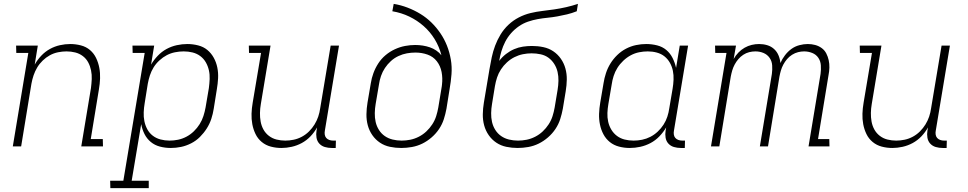

<svg xmlns="http://www.w3.org/2000/svg" viewBox="-20 -755 4990 990"><path d="M46 0 126 -482H64L63 -520H175L159 -422Q173 -447 193 -468Q213 -489 237.5 -502.5Q262 -516 289 -522Q316 -528 342 -528Q370 -528 397 -521Q424 -514 444 -497Q464 -480 475.5 -456Q487 -432 492 -405.5Q497 -379 496 -351Q495 -323 490 -294L448 -38H510L511 0H399L449 -301Q452 -324 453 -347Q454 -370 449.5 -392Q445 -414 435 -433Q425 -452 407.5 -465.5Q390 -479 368 -484.5Q346 -490 323 -490Q302 -490 279.5 -485.5Q257 -481 237 -470Q217 -459 200 -442.5Q183 -426 171.5 -406.5Q160 -387 153 -366Q146 -345 142 -323L89 0Z M549 215 548 177H616L726 -482H664L663 -520H775L759 -422Q773 -446 793.5 -467.5Q814 -489 839 -502.5Q864 -516 891.5 -522Q919 -528 946 -528Q974 -528 1001.5 -521Q1029 -514 1049 -497.5Q1069 -481 1082 -457.5Q1095 -434 1100.5 -407Q1106 -380 1104.5 -351.5Q1103 -323 1098 -294L1082 -194Q1078 -168 1069.5 -142Q1061 -116 1046 -92.5Q1031 -69 1011 -49Q991 -29 965.5 -16Q940 -3 913.5 2.5Q887 8 861 8Q832 8 805 1Q778 -6 757.5 -23Q737 -40 725 -64Q713 -88 708 -115L659 177H747V215ZM854 -30Q876 -30 898 -34.5Q920 -39 941 -50Q962 -61 979.5 -78Q997 -95 1009.5 -115Q1022 -135 1029 -157Q1036 -179 1040 -201L1057 -301Q1060 -324 1061 -347.5Q1062 -371 1057 -393Q1052 -415 1041 -434Q1030 -453 1012.5 -466Q995 -479 973 -484.5Q951 -490 927 -490Q905 -490 882.5 -485.5Q860 -481 840 -470.5Q820 -460 802 -443.5Q784 -427 772 -407.5Q760 -388 753 -366.5Q746 -345 742 -323L726 -223Q722 -200 721 -176Q720 -152 724.5 -130Q729 -108 739.5 -88.5Q750 -69 767.5 -55.5Q785 -42 807.5 -36Q830 -30 854 -30Z M1431 8Q1403 8 1376.5 1Q1350 -6 1329.5 -23Q1309 -40 1297.5 -64Q1286 -88 1281 -114.5Q1276 -141 1277 -169Q1278 -197 1283 -226L1326 -482H1264L1263 -520H1375L1325 -219Q1321 -196 1320.5 -173Q1320 -150 1324 -128Q1328 -106 1338.5 -87Q1349 -68 1366.5 -54.5Q1384 -41 1406 -35.5Q1428 -30 1451 -30Q1472 -30 1494 -34.5Q1516 -39 1536.5 -50Q1557 -61 1573.5 -77.5Q1590 -94 1602 -113.5Q1614 -133 1621 -154Q1628 -175 1631 -197L1685 -520H1728L1655 -81Q1653 -71 1654.5 -61Q1656 -51 1662 -44Q1668 -37 1677.5 -33.5Q1687 -30 1698 -30H1712L1711 8H1691Q1672 8 1655 3Q1638 -2 1626.5 -14.5Q1615 -27 1612 -45Q1609 -63 1612 -81L1615 -98Q1601 -73 1581 -52Q1561 -31 1536 -17.5Q1511 -4 1484 2Q1457 8 1431 8Z M2049 8Q2019 8 1990.5 2Q1962 -4 1939 -19.5Q1916 -35 1900 -58Q1884 -81 1876.5 -108.5Q1869 -136 1869.5 -166Q1870 -196 1875 -226L1892 -326Q1896 -352 1905.5 -378Q1915 -404 1930.5 -428Q1946 -452 1968 -470.5Q1990 -489 2016 -501Q2042 -513 2068.5 -518Q2095 -523 2121 -523Q2141 -523 2160 -520Q2179 -517 2196.5 -511Q2214 -505 2229.5 -494.5Q2245 -484 2256 -470Q2245 -514 2221.5 -552.5Q2198 -591 2164.5 -620.5Q2131 -650 2090.5 -669.5Q2050 -689 2003 -697L2010 -735Q2047 -729 2082 -715.5Q2117 -702 2148 -683Q2179 -664 2204.5 -639Q2230 -614 2250.5 -584Q2271 -554 2284.5 -520Q2298 -486 2304.5 -448.5Q2311 -411 2308 -372Q2305 -333 2298 -294L2282 -194Q2277 -167 2268.5 -140.5Q2260 -114 2244 -90Q2228 -66 2205.5 -46.5Q2183 -27 2157.5 -14.5Q2132 -2 2104 3Q2076 8 2049 8ZM2051 -30Q2073 -30 2095.5 -34.5Q2118 -39 2139.5 -50Q2161 -61 2178.5 -77.5Q2196 -94 2209 -114Q2222 -134 2229 -156Q2236 -178 2240 -201L2258 -310L2259 -319Q2263 -352 2257 -383.5Q2251 -415 2232.5 -439Q2214 -463 2184.5 -473.5Q2155 -484 2122 -484Q2100 -484 2078 -480Q2056 -476 2034.5 -466Q2013 -456 1995.5 -440Q1978 -424 1965 -404.5Q1952 -385 1944.5 -363Q1937 -341 1934 -319L1917 -219Q1913 -196 1912.5 -172Q1912 -148 1917 -126Q1922 -104 1934 -85Q1946 -66 1964 -53.5Q1982 -41 2004.5 -35.5Q2027 -30 2051 -30Z M2649 8Q2619 8 2590.5 2Q2562 -4 2539 -19.5Q2516 -35 2500 -58Q2484 -81 2476.5 -108.5Q2469 -136 2469.5 -166Q2470 -196 2475 -226L2504 -399Q2509 -429 2515.5 -459.5Q2522 -490 2533 -519.5Q2544 -549 2561 -577Q2578 -605 2602 -627.5Q2626 -650 2655 -665Q2684 -680 2715 -687.5Q2746 -695 2776.5 -698.5Q2807 -702 2837.5 -706.5Q2868 -711 2899 -718Q2930 -725 2960 -735L2954 -697Q2929 -687 2904 -681Q2879 -675 2854 -670.5Q2829 -666 2803.5 -663.5Q2778 -661 2753 -656.5Q2728 -652 2703 -643.5Q2678 -635 2655.5 -619.5Q2633 -604 2615 -583.5Q2597 -563 2585 -539.5Q2573 -516 2565.5 -491Q2558 -466 2554 -441Q2569 -461 2589 -476.5Q2609 -492 2631 -501.5Q2653 -511 2676.5 -514.5Q2700 -518 2723 -518Q2753 -518 2781.5 -512Q2810 -506 2833 -490.5Q2856 -475 2872 -452Q2888 -429 2895.5 -401.5Q2903 -374 2902.5 -344.5Q2902 -315 2897 -285L2882 -194Q2877 -167 2868.5 -140.5Q2860 -114 2844 -90Q2828 -66 2805.5 -46.5Q2783 -27 2757.5 -14.5Q2732 -2 2704 3Q2676 8 2649 8ZM2651 -30Q2673 -30 2695.5 -34.5Q2718 -39 2739.5 -50Q2761 -61 2778.5 -77.5Q2796 -94 2809 -114Q2822 -134 2829 -156Q2836 -178 2840 -201L2855 -291Q2859 -315 2859.5 -338.5Q2860 -362 2855 -384Q2850 -406 2838 -425Q2826 -444 2808.5 -457Q2791 -470 2768 -475Q2745 -480 2721 -480Q2699 -480 2676.5 -475.5Q2654 -471 2633 -460.5Q2612 -450 2594 -433.5Q2576 -417 2563 -397Q2550 -377 2543 -355.5Q2536 -334 2532 -311L2517 -219Q2513 -196 2512.5 -172Q2512 -148 2517 -126Q2522 -104 2534 -85Q2546 -66 2564 -53.5Q2582 -41 2604.5 -35.5Q2627 -30 2651 -30Z M3227 8Q3199 8 3172 1Q3145 -6 3124.5 -22.5Q3104 -39 3091.5 -62.5Q3079 -86 3073.5 -113Q3068 -140 3069 -168.5Q3070 -197 3075 -226L3092 -326Q3096 -352 3104.5 -378Q3113 -404 3127.5 -427.5Q3142 -451 3162.5 -471Q3183 -491 3208 -504Q3233 -517 3259.5 -522.5Q3286 -528 3312 -528Q3341 -528 3368.5 -521Q3396 -514 3416 -497Q3436 -480 3448 -456Q3460 -432 3466 -405L3485 -520H3528L3455 -81Q3453 -71 3454.5 -61Q3456 -51 3462 -44Q3468 -37 3477.5 -33.5Q3487 -30 3498 -30H3512L3511 8H3491Q3472 8 3455 3Q3438 -2 3426.5 -14.5Q3415 -27 3412 -45Q3409 -63 3412 -81L3415 -98Q3401 -74 3380.5 -52.5Q3360 -31 3334.5 -17.5Q3309 -4 3281.5 2Q3254 8 3227 8ZM3247 -30Q3269 -30 3291 -34.5Q3313 -39 3333.5 -49.5Q3354 -60 3371.5 -76.5Q3389 -93 3401.5 -112.5Q3414 -132 3421 -153.5Q3428 -175 3431 -197L3448 -297Q3452 -320 3453 -344Q3454 -368 3449.5 -390Q3445 -412 3434 -431.5Q3423 -451 3406 -464.5Q3389 -478 3366.5 -484Q3344 -490 3320 -490Q3298 -490 3275.5 -485.5Q3253 -481 3232.5 -470Q3212 -459 3194 -442Q3176 -425 3163.5 -405Q3151 -385 3144 -363Q3137 -341 3134 -319L3117 -219Q3113 -196 3112 -172.5Q3111 -149 3116 -127Q3121 -105 3132.5 -86Q3144 -67 3161.5 -54Q3179 -41 3201 -35.5Q3223 -30 3247 -30Z M3646 0 3726 -482H3668L3667 -520H3775L3763 -451Q3773 -469 3787.5 -484Q3802 -499 3819.5 -509Q3837 -519 3856 -523.5Q3875 -528 3894 -528Q3916 -528 3936 -522Q3956 -516 3971 -502.5Q3986 -489 3994 -470Q4002 -451 4004 -430Q4013 -451 4027.5 -470Q4042 -489 4060.5 -502.5Q4079 -516 4101.5 -522Q4124 -528 4145 -528Q4165 -528 4183.5 -523Q4202 -518 4217 -507Q4232 -496 4240.5 -479.5Q4249 -463 4253 -444.5Q4257 -426 4256.5 -406.5Q4256 -387 4252 -367L4198 -38H4256L4257 0H4149L4211 -374Q4214 -396 4212.5 -418Q4211 -440 4199.5 -457Q4188 -474 4168 -482Q4148 -490 4126 -490Q4111 -490 4095 -486Q4079 -482 4064 -472.5Q4049 -463 4038 -450Q4027 -437 4019 -422Q4011 -407 4006.5 -391.5Q4002 -376 3999 -360L3940 0H3898L3960 -374Q3963 -396 3961.5 -418Q3960 -440 3948 -457Q3936 -474 3916.5 -482Q3897 -490 3875 -490Q3859 -490 3843 -486Q3827 -482 3812.5 -472.5Q3798 -463 3787 -450Q3776 -437 3768 -422Q3760 -407 3755.5 -391.5Q3751 -376 3748 -360L3689 0Z M4581 8Q4553 8 4526.5 1Q4500 -6 4479.5 -23Q4459 -40 4447.5 -64Q4436 -88 4431 -114.5Q4426 -141 4427 -169Q4428 -197 4433 -226L4476 -482H4414L4413 -520H4525L4475 -219Q4471 -196 4470.5 -173Q4470 -150 4474 -128Q4478 -106 4488.5 -87Q4499 -68 4516.5 -54.5Q4534 -41 4556 -35.5Q4578 -30 4601 -30Q4622 -30 4644 -34.5Q4666 -39 4686.5 -50Q4707 -61 4723.5 -77.5Q4740 -94 4752 -113.5Q4764 -133 4771 -154Q4778 -175 4781 -197L4835 -520H4878L4805 -81Q4803 -71 4804.5 -61Q4806 -51 4812 -44Q4818 -37 4827.5 -33.5Q4837 -30 4848 -30H4862L4861 8H4841Q4822 8 4805 3Q4788 -2 4776.5 -14.5Q4765 -27 4762 -45Q4759 -63 4762 -81L4765 -98Q4751 -73 4731 -52Q4711 -31 4686 -17.5Q4661 -4 4634 2Q4607 8 4581 8Z"/></svg>

Font: Iosevka Etoile Extralight
Style: Italic
Weight: 200
Italic angle: -9°
Designer: Belleve Invis
Foundry: Belleve Invis
Version: Version 22.1.2; ttfautohint (v1.8.4)